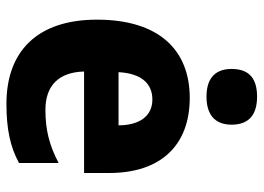

<svg xmlns="http://www.w3.org/2000/svg" viewBox="-131 -677 818 596"><g transform="rotate(90 278.0 -379.0)"><path d="M280 -768C229 -768 194 -748 194 -689C194 -632 230 -611 280 -611C330 -611 367 -632 367 -689C367 -747 331 -768 280 -768ZM284 -559C134 -559 41 -462 41 -271C41 -84 141 10 302 10C382 10 436 -2 486 -29V-152C431 -123 383 -111 321 -111C244 -111 204 -154 202 -231H517V-309C517 -470 430 -559 284 -559ZM289 -443C341 -443 369 -402 369 -338H204C208 -411 241 -443 289 -443Z"/></g></svg>

Font: Noto Sans Myanmar UI SemiCondensed ExtraBold
Style: Regular
Weight: 800
Width: 4
Designer: Monotype Design Team
Foundry: Monotype Imaging Inc.
Version: Version 2.103